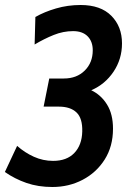

<svg xmlns="http://www.w3.org/2000/svg" viewBox="-50 -734 548 768"><path d="M159.5 14Q102.5 14 55.8 -2.2Q9 -18.5 -30.5 -46L18.5 -150.5Q49 -123.5 85.5 -107Q122 -90.5 162.5 -90.5Q217 -90.5 247.2 -122Q277.5 -153.5 279 -207.5Q280.5 -261 256 -284.2Q231.5 -307.5 185.5 -307.5H124.5L147 -420H205.5Q257 -420 289 -451.8Q321 -483.5 321 -533Q321 -568 300.5 -588.8Q280 -609.5 242.5 -609.5Q203 -609.5 165 -594.2Q127 -579 88.5 -556L91.5 -666Q127 -686.5 174 -700.2Q221 -714 272.5 -714Q352.5 -714 395.2 -671Q438 -628 438 -560.5Q438 -497.5 404 -447Q370 -396.5 315 -373Q354 -354.5 378 -316Q402 -277.5 402 -219Q402 -148.5 368.8 -96Q335.5 -43.5 280.5 -14.8Q225.5 14 159.5 14Z"/></svg>

Font: Cabin Condensed
Style: Bold Italic
Weight: 700
Width: 3
Italic angle: -10°
Designer: Pablo Impallari
Foundry: Pablo Impallari. http://www.impallari.com Igino Marini. http://www.ikern.com
Version: Version 3.001; ttfautohint (v1.8.3)